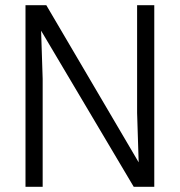

<svg xmlns="http://www.w3.org/2000/svg" viewBox="-20 -718 690 738"><path d="M78 0V-698H158L513 -94L507 -284V-698H573V0H494L138 -600L144 -415V0Z"/></svg>

Font: Azeret Mono Thin ExtraLight
Style: Regular
Weight: 250
Version: Version 1.002